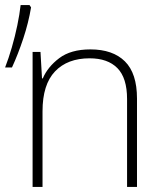

<svg xmlns="http://www.w3.org/2000/svg" viewBox="-20 -734 641 754"><path d="M335 -540Q423 -540 470.5 -493Q518 -446 518 -347V0H479V-345Q479 -428 441 -466.5Q403 -505 332 -505Q245 -505 196 -453.5Q147 -402 147 -297V0H108V-530H139L145 -426H148Q167 -471 212.5 -505.5Q258 -540 335 -540ZM102 -705Q92 -645 71.5 -583Q51 -521 27 -469H0Q14 -505 26.5 -548Q39 -591 48 -634.5Q57 -678 61 -714H96Z"/></svg>

Font: Noto Sans ExtraLight
Style: Regular
Weight: 200
Designer: Monotype Design Team
Foundry: Monotype Imaging Inc.
Version: Version 2.007